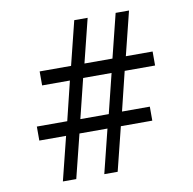

<svg xmlns="http://www.w3.org/2000/svg" viewBox="-81 -808 894 890"><g transform="rotate(-10 366.5 -363.5)"><path d="M658.2 -521H532.2L583.5 -727.1H520.5L469.2 -521H337.4L388.7 -727.1H325.7L274.4 -521H126.5V-455.1H257.3L212.4 -271.5H69.3V-205.6H195.3L144 0H207L258.3 -205.6H390.1L338.9 0H401.9L453.1 -205.6H601.1V-271.5H470.2L515.1 -455.1H658.2ZM407.7 -270.5H273.9L319.8 -456.1H453.6Z"/></g></svg>

Font: SG Kara Light
Style: Regular
Weight: 400
Designer: Damoon Khanjanzadeh
Version: Version 1.000